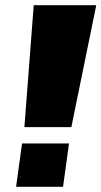

<svg xmlns="http://www.w3.org/2000/svg" viewBox="-20 -720 391 740"><path d="M351 -700 255 -230H74L110 -700ZM246 -167 223 0H42L65 -167Z"/></svg>

Font: Pathway Extreme Condensed Black
Style: Italic
Weight: 900
Width: 3
Italic angle: -8°
Version: Version 1.001;gftools[0.9.26]